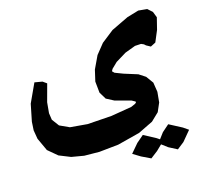

<svg xmlns="http://www.w3.org/2000/svg" viewBox="-117 -782 1169 1099"><g transform="rotate(-15 467.5 -232.5)"><path d="M791 21.5 750 57.6 723.6 92.8 706.1 81.1 634.8 43 592.8 79.1 547.9 131.8 592.8 159.2 647.5 185.5 689.5 153.3 721.7 122.1 756.8 148.4 807.6 174.8 848.6 142.6 898.4 83 867.2 61.5ZM810.5 -433.6 840.8 -449.2 869.1 -516.6 886.7 -586.9 873 -622.1 845.7 -646.5 793.9 -651.4 724.6 -630.9 623 -582 550.8 -525.4 502.9 -465.8 466.8 -389.6 451.2 -322.3 458 -254.9 483.4 -212.9 528.3 -189.5 623 -164.1 644.5 -152.3 645.5 -147.5 638.7 -140.6 612.3 -128.9 489.3 -108.4 345.7 -98.6 243.2 -107.4 185.5 -133.8 154.3 -175.8 148.4 -215.8 154.3 -279.3 182.6 -383.8 159.2 -400.4 113.3 -408.2 61.5 -295.9 41 -194.3 38.1 -143.6 46.9 -91.8 82 -15.6 137.7 31.2 206.1 58.6 280.3 71.3 370.1 72.3 484.4 60.5 617.2 26.4 705.1 -16.6 751 -60.5 773.4 -112.3 779.3 -173.8 770.5 -230.5 739.3 -273.4 700.2 -298.8 619.1 -324.2 570.3 -342.8 558.6 -354.5 565.4 -367.2 598.6 -399.4 661.1 -437.5 723.6 -460.9 759.8 -462.9 775.4 -456.1 785.2 -447.3Z"/></g></svg>

Font: MaokenAssortedSans-TC
Style: Regular
Weight: 500
Version: Version 0.83